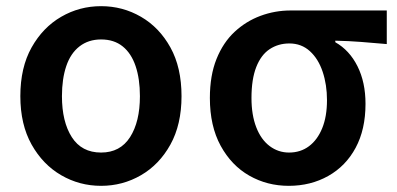

<svg xmlns="http://www.w3.org/2000/svg" viewBox="-20 -589 1288 623"><path d="M308 14Q238 14 178.5 -20.5Q119 -55 82.5 -120Q46 -185 46 -277Q46 -370 82.5 -435Q119 -500 178.5 -534.5Q238 -569 308 -569Q378 -569 437.5 -534.5Q497 -500 533 -435Q569 -370 569 -277Q569 -185 533 -120Q497 -55 437.5 -20.5Q378 14 308 14ZM308 -94Q370 -94 402 -144Q434 -194 434 -277Q434 -333 420 -374.5Q406 -416 378 -438.5Q350 -461 308 -461Q267 -461 238 -438.5Q209 -416 195 -374.5Q181 -333 181 -277Q181 -194 213 -144Q245 -94 308 -94Z M917 14Q847 14 789 -19Q731 -52 696 -116Q661 -180 661 -271Q661 -344 682.5 -397.5Q704 -451 741 -485.5Q778 -520 825 -537.5Q872 -555 923 -555H1235V-446Q1189 -450 1151 -453Q1113 -456 1068 -457V-452Q1114 -426 1140 -374Q1166 -322 1166 -252Q1166 -169 1134 -109.5Q1102 -50 1045 -18Q988 14 917 14ZM918 -94Q955 -94 982.5 -114.5Q1010 -135 1025.5 -173Q1041 -211 1041 -264Q1041 -314 1027 -356Q1013 -398 985.5 -423Q958 -448 919 -448Q883 -448 855 -429.5Q827 -411 811.5 -371.5Q796 -332 796 -271Q796 -216 811.5 -176Q827 -136 855 -115Q883 -94 918 -94Z"/></svg>

Font: Noto Sans SC SemiBold
Style: Regular
Weight: 600
Designer: Ryoko NISHIZUKA 西塚涼子 (kana, bopomofo & ideographs); Paul D. Hunt (Latin, Greek & Cyrillic); Sandoll Communications 산돌커뮤니
Foundry: Adobe
Version: Version 2.004-H2;hotconv 1.0.118;makeotfexe 2.5.65603